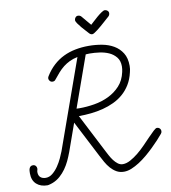

<svg xmlns="http://www.w3.org/2000/svg" viewBox="-97 -990 965 1081"><g transform="rotate(-10 385.5 -449.5)"><path d="M450.7 -724.6Q488.8 -724.6 526.1 -717.8Q563.5 -710.9 592.8 -693.8Q622.1 -676.8 640.4 -647.7Q658.7 -618.7 658.7 -573.7Q658.7 -564.5 657.5 -555.4Q656.2 -546.4 653.8 -537.6Q645 -499 627.2 -469.7Q609.4 -440.4 584.7 -418.9Q560.1 -397.5 530 -383.3Q500 -369.1 466.8 -360.6Q433.6 -352.1 398.2 -348.4Q362.8 -344.7 328.1 -344.7L440.9 -125Q446.8 -113.8 455.1 -98.1Q463.4 -82.5 473.9 -68.6Q484.4 -54.7 497.3 -44.9Q510.3 -35.2 525.4 -35.2Q545.9 -35.2 568.8 -47.6Q591.8 -60.1 614.5 -78.6Q637.2 -97.2 658.4 -119.1Q679.7 -141.1 697.5 -159.7Q715.3 -178.2 728.8 -190.7Q742.2 -203.1 748.5 -203.1Q758.3 -203.1 764.6 -196.8Q771 -190.4 771 -180.7Q771 -172.9 765.6 -166.5Q753.9 -152.3 737.1 -134Q720.2 -115.7 700.2 -96.4Q680.2 -77.1 658 -58.3Q635.7 -39.6 612.8 -24.9Q589.8 -10.3 567.6 -1.2Q545.4 7.8 524.9 7.8Q500.5 7.8 481.9 -2.9Q463.4 -13.7 449 -30Q434.6 -46.4 423.3 -66.4Q412.1 -86.4 402.3 -105.5L295.4 -313L238.3 -152.3Q237.8 -151.9 237.8 -151.4Q229.5 -128.9 218.8 -106.2Q208 -83.5 193.6 -63.2Q179.2 -43 160.6 -26.4Q142.1 -9.8 119.1 -0.5Q116.7 0.5 112.3 2Q107.9 3.4 103 4.9Q98.1 6.3 93.8 7.3Q89.4 8.3 86.9 8.3Q47.9 8.3 24.2 -13.2Q0.5 -34.7 0.5 -74.7Q0.5 -81.1 1 -88.6Q1.5 -96.2 3.9 -102.5Q6.3 -108.9 11.2 -113Q16.1 -117.2 24.9 -117.2Q34.2 -117.2 40.3 -110.8Q46.4 -104.5 46.4 -95.2Q46.4 -89.8 44.7 -85Q43 -80.1 43 -74.7Q43 -54.7 54.4 -44.7Q65.9 -34.7 85 -34.7Q105.5 -34.7 123.5 -49.3Q141.6 -64 156 -85Q170.4 -106 180.9 -128.7Q191.4 -151.4 197.3 -167L377.9 -673.8Q352.1 -668.5 332.3 -658.9Q312.5 -649.4 295.9 -636.5Q279.3 -623.5 264.6 -606.9Q250 -590.3 234.4 -570.8Q230.5 -565.4 226.6 -563.5Q222.7 -561.5 215.8 -561.5Q207 -561.5 200.9 -568.4Q194.8 -575.2 194.8 -583.5Q194.8 -586.4 196 -589.6Q197.3 -592.8 198.7 -595.2Q220.2 -630.4 247.3 -655Q274.4 -679.7 306.2 -695.1Q337.9 -710.4 374.3 -717.5Q410.6 -724.6 450.7 -724.6ZM426.3 -680.2 322.3 -388.2 339.4 -387.7Q380.9 -387.7 424.8 -395Q468.8 -402.3 506.8 -420.7Q544.9 -439 573 -469.5Q601.1 -500 611.3 -546.9Q615.2 -563.5 615.2 -578.6Q615.2 -610.8 598.9 -631.1Q582.5 -651.4 558.1 -662.4Q533.7 -673.3 504.6 -677.2Q475.6 -681.2 450.7 -681.2Q444.3 -681.2 438.5 -680.9Q432.6 -680.7 426.3 -680.2ZM483.4 -785.6Q473.1 -785.6 465.8 -793.9Q461.4 -799.3 450.4 -810.8Q439.5 -822.3 428.5 -835.4Q417.5 -848.6 408.9 -860.8Q400.4 -873 400.4 -880.4Q400.4 -888.2 406.2 -895.3Q412.1 -902.3 420.4 -902.3Q425.8 -902.3 430.7 -900.4Q435.5 -898.4 439 -894.5L485.8 -838.9Q491.7 -843.8 503.4 -855Q515.1 -866.2 528.6 -877.7Q542 -889.2 554.7 -897.9Q567.4 -906.7 574.7 -906.7Q583 -906.7 589.8 -900.9Q596.7 -895 596.7 -886.7Q596.7 -881.3 594.7 -876.5Q592.8 -871.6 588.9 -868.2Q585 -864.7 576.7 -857.4Q568.4 -850.1 558.1 -840.8Q547.9 -831.5 536.4 -821.8Q524.9 -812 514.6 -804Q504.4 -795.9 495.8 -790.8Q487.3 -785.6 483.4 -785.6Z"/></g></svg>

Font: Helvetia Verbundene
Style: Regular
Weight: 400
Designer: Peter Wiegel, original typeface by Carl Albert Fahrenwaldt 1901
Foundry: Peter Wiegel
Version: Version 2.000